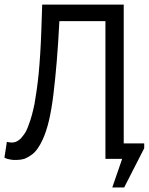

<svg xmlns="http://www.w3.org/2000/svg" viewBox="-22 -704 659 851"><path d="M445.3 0Q463.9 0 519.5 0Q508.8 31.2 475.6 127Q488.3 127 528.3 127Q550.8 83 617.2 -46.9Q617.2 -52.7 617.2 -68.4Q594.7 -68.4 526.4 -68.4Q526.4 -222.7 526.4 -683.6Q436.5 -683.6 165 -683.6Q163.1 -621.1 161.1 -566.4Q159.2 -511.7 156.2 -464.8Q153.3 -418 149.4 -377.9Q145.5 -338.9 140.6 -304.7Q135.7 -270.5 130.9 -243.2Q125 -214.8 119.1 -193.4Q113.3 -171.9 106.4 -154.3Q100.6 -136.7 93.8 -123Q85.9 -108.4 77.1 -98.6Q69.3 -87.9 61.5 -83Q53.7 -77.1 44.9 -74.2Q37.1 -72.3 29.3 -72.3Q23.4 -72.3 18.6 -73.2Q12.7 -74.2 8.8 -75.2Q8.8 -74.2 7.8 -73.2Q7.8 -73.2 7.8 -72.3Q7.8 -72.3 7.8 -71.3Q7.8 -71.3 7.8 -70.3Q7.8 -70.3 7.8 -69.3Q7.8 -68.4 6.8 -67.4Q6.8 -67.4 6.8 -66.4Q6.8 -66.4 6.8 -65.4Q6.8 -65.4 6.8 -64.5Q6.8 -64.5 6.8 -63.5Q6.8 -63.5 6.8 -62.5Q6.8 -62.5 6.8 -61.5Q6.8 -61.5 5.9 -61.5Q5.9 -61.5 5.9 -60.5Q5.9 -60.5 5.9 -59.6Q5.9 -58.6 5.9 -57.6Q5.9 -57.6 5.9 -56.6Q5.9 -56.6 5.9 -55.7Q5.9 -55.7 4.9 -54.7Q4.9 -54.7 4.9 -54.7Q4.9 -54.7 4.9 -53.7Q4.9 -53.7 4.9 -52.7Q4.9 -52.7 4.9 -51.8Q4.9 -51.8 4.9 -50.8Q4.9 -50.8 4.9 -50.8Q4.9 -50.8 4.9 -49.8Q4.9 -49.8 3.9 -47.9Q3.9 -47.9 3.9 -46.9Q3.9 -46.9 3.9 -46.9Q3.9 -46.9 3.9 -44.9Q3.9 -44.9 3.9 -43.9Q3.9 -43.9 3.9 -43Q3.9 -43 2.9 -42Q2.9 -42 2.9 -42Q2.9 -42 2.9 -40Q2.9 -40 2.9 -40Q2.9 -40 2.9 -38.1Q2.9 -38.1 2.9 -37.1Q2.9 -37.1 2 -36.1Q2 -36.1 2 -36.1Q2 -35.2 2 -34.2Q2 -34.2 2 -33.2Q2 -33.2 2 -32.2Q2 -32.2 2 -31.2Q2 -31.2 2 -31.2Q2 -31.2 1 -29.3Q1 -29.3 1 -28.3Q1 -28.3 1 -28.3Q1 -27.3 1 -26.4Q1 -26.4 1 -25.4Q1 -25.4 1 -24.4Q1 -24.4 1 -23.4Q1 -23.4 0 -22.5Q0 -22.5 0 -21.5Q0 -21.5 0 -20.5Q0 -20.5 0 -19.5Q0 -19.5 0 -19.5Q0 -18.6 0 -17.6Q0 -17.6 -1 -17.6Q-1 -16.6 -1 -15.6Q-1 -15.6 -1 -14.6Q-1 -14.6 -1 -14.6Q-1 -14.6 -1 -13.7Q-1 -13.7 -1 -12.7Q-1 -12.7 -1 -11.7Q-1 -11.7 -1 -11.7Q-1 -11.7 -2 -9.8Q-2 -9.8 -2 -8.8Q-2 -8.8 -2 -7.8Q-2 -7.8 -2 -6.8Q-2 -6.8 -2 -5.9Q-2 -5.9 -2 -4.9Q-2 -4.9 -2 -4.9Q3.9 -2 9.8 0Q15.6 2 22.5 2.9Q28.3 3.9 36.1 4.9Q43.9 4.9 52.7 4.9Q69.3 4.9 85.9 0Q101.6 -5.9 116.2 -16.6Q130.9 -26.4 143.6 -43.9Q156.2 -61.5 167 -85Q183.6 -121.1 195.3 -170.9Q207 -221.7 214.8 -286.1Q222.7 -350.6 229.5 -431.6Q236.3 -512.7 241.2 -610.4Q309.6 -610.4 445.3 -610.4Q445.3 -572.3 445.3 -496.1Q445.3 -419.9 445.3 -304.7Q445.3 -190.4 445.3 -114.3Q445.3 -38.1 445.3 0Z"/></svg>

Font: Aptus Gothic JP
Style: Medium
Weight: 400
Designer: Fuminori Ogawa / Motoya
Version: Version 1